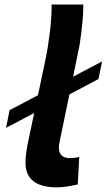

<svg xmlns="http://www.w3.org/2000/svg" viewBox="-20 -801 463 834"><path d="M239.3 -187.5Q235.8 -172.4 235.8 -160.2Q235.8 -114.3 283.7 -114.3Q302.2 -114.3 324.2 -118.7L317.9 0Q264.2 12.7 227.1 12.7Q90.8 12.7 90.8 -94.2Q90.8 -131.3 102.1 -184.6L178.2 -545.4Q189.5 -600.1 197.8 -670.4Q204.1 -728 204.1 -769V-781.2H341.8V-772.9Q341.8 -710.4 325.7 -606Q322.3 -585.9 239.3 -187.5ZM6.3 -245.6 21.5 -322.3 423.3 -534.2 407.7 -457.5Z"/></svg>

Font: Cadman
Style: Bold Italic
Weight: 700
Italic angle: -12°
Designer: Paul James MIller
Foundry: High-Logic / Made with FontCreator
Version: Version 2.114;March 28, 2021;FontCreator 13.0.0.2683 64-bit